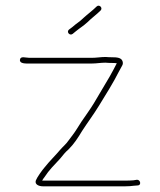

<svg xmlns="http://www.w3.org/2000/svg" viewBox="-20 -679 562 674"><path d="M235 -560 246 -569C262.2 -582.3 271 -586.4 287 -601C301.7 -615.7 319.3 -628.3 333 -642C342.3 -651.3 328.3 -665.3 319 -656C305.1 -642.1 288.1 -629.8 273 -616C258.8 -601.8 249 -597.6 234 -584L222 -575C212.3 -566.7 224.7 -552.3 235 -560ZM83 -456H302C319.3 -456 333.3 -459 350 -459C357.3 -458.3 365 -458 373 -458C379 -458 384.7 -457.7 390 -457C373.1 -423.3 357.5 -396.6 337 -363L311 -319C297.8 -296.6 278.2 -270.3 266 -252C258 -240 244.4 -216.7 235 -205L220 -185C213.8 -175.1 198.5 -161.8 192 -154C176.7 -135.6 151.9 -111.2 137 -92C128.9 -82.9 110.1 -56.8 106 -46C100.4 -31 117.6 -25 130 -25H421C431 -25 440.7 -25.7 450 -27L463 -28C477.1 -28 473.5 -48 461 -48L448 -46C439.3 -45.3 430.3 -45 421 -45H128C130 -49 132.7 -53 136 -57C152.3 -82.4 170.6 -99.8 191 -122C205 -138.6 206.4 -142 221 -155C239.9 -173.9 253.3 -194.5 268 -219C287.4 -249.1 307.3 -275.1 327.5 -308C350.1 -344.7 378.4 -389.7 397 -427L409 -449C411.7 -453.7 412 -458.8 410 -464.5C405.6 -476.8 390 -478 373 -478C365.7 -478 358.3 -478.3 351 -479C334.1 -479 318.7 -476 302 -476H83C70 -476 51.5 -483.6 50 -469C48.6 -455 69.9 -456 83 -456Z"/></svg>

Font: HoneyBee
Style: UltLit
Weight: 100
Foundry: Cannot Into Space Fonts
Version: Version 0.89